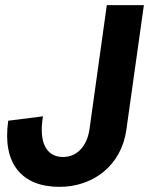

<svg xmlns="http://www.w3.org/2000/svg" viewBox="-20 -712 582 746"><path d="M211 14C343 14 452 -70 471 -208L539 -692H395L328 -212C319 -145 280 -102 225 -102C159 -102 130 -160 147 -260L12 -243C-12 -76 65 14 211 14Z"/></svg>

Font: Ronzino Bold
Style: Italic
Weight: 700
Italic angle: -8°
Designer: Nunzio Mazzaferro
Foundry: Collletttivo
Version: Version 1.000;Glyphs 3.3 (3337)